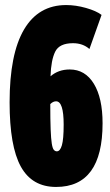

<svg xmlns="http://www.w3.org/2000/svg" viewBox="-20 -730 436 760"><path d="M202 10Q107 10 62.5 -70.5Q18 -151 18 -325Q18 -516 75 -613Q132 -710 242 -710Q280 -710 320.5 -698.5Q361 -687 382 -671L334 -536Q308 -559 269 -559Q215 -559 198.5 -525.5Q182 -492 180 -428Q211 -455 256 -455Q317 -455 351.5 -398.5Q386 -342 386 -242Q386 10 202 10ZM202 -329Q190 -329 179 -318Q179 -255 180.5 -217.5Q182 -180 185 -161.5Q188 -143 193 -137Q198 -131 205 -131Q218 -131 225 -155Q232 -179 232 -237Q232 -329 202 -329Z"/></svg>

Font: Georama ExtraCondensed ExtraBold
Style: Regular
Weight: 800
Width: 2
Designer: Jean-Baptiste Levee
Foundry: Production Type
Version: Version 1.000